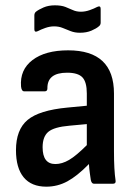

<svg xmlns="http://www.w3.org/2000/svg" viewBox="-20 -690 511 721"><path d="M154 11Q98 11 69 -24Q40 -59 40 -126Q40 -203 83.5 -239.5Q127 -276 233 -286L306 -293V-339Q306 -382 289.5 -399.5Q273 -417 232 -417Q157 -417 158 -358Q158 -347 148 -347H71Q61 -347 59 -365Q54 -428 102 -464.5Q150 -501 236 -501Q408 -501 408 -339V-123Q408 -86 409.5 -59Q411 -32 414 -12Q416 0 404 0H333Q324 0 321 -14Q320 -21 317.5 -38.5Q315 -56 314 -74Q270 -29 233 -9Q196 11 154 11ZM140 -137Q140 -74 188 -74Q213 -74 239.5 -89.5Q266 -105 306 -145V-224L241 -218Q183 -213 161.5 -195Q140 -177 140 -137ZM280 -567Q261 -567 245.5 -573Q230 -579 215.5 -585Q201 -591 183 -591Q167 -591 150 -585Q133 -579 122 -573Q109 -567 109 -580V-632Q109 -641 115 -646Q125 -654 143.5 -662Q162 -670 186 -670Q210 -670 225.5 -664Q241 -658 254 -652Q267 -646 284 -646Q300 -646 317 -652Q334 -658 345 -664Q358 -670 358 -657V-605Q358 -596 351 -591Q342 -583 323.5 -575Q305 -567 280 -567Z"/></svg>

Font: Sofia Sans Extra Cond
Style: Bold
Weight: 700
Width: 1
Designer: Botio Nikoltchev, Ani Petrova
Foundry: lettersoup
Version: Version 4.100; ttfautohint (v1.8.3)